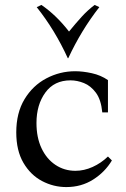

<svg xmlns="http://www.w3.org/2000/svg" viewBox="-20 -744 511 779"><path d="M249 15Q197 15 150.5 -9.5Q104 -34 75 -83.5Q46 -133 46 -207Q46 -286 79.5 -341.5Q113 -397 168 -426Q223 -455 285 -455Q316 -455 352.5 -447Q389 -439 418 -419V-288H395Q390 -340 369 -368Q348 -396 320.5 -407Q293 -418 266 -418Q200 -418 164 -368.5Q128 -319 128 -245Q128 -186 148.5 -142.5Q169 -99 205 -75Q241 -51 286 -51Q321 -51 355.5 -66.5Q390 -82 418 -109L434 -93Q406 -46 358 -15.5Q310 15 249 15ZM364 -724 383 -715Q310 -622 257 -508H255Q203 -622 129 -715L148 -724Q209 -682 260 -616Q286 -648 311 -675.5Q336 -703 364 -724Z"/></svg>

Font: Bona Nova
Style: Regular
Weight: 400
Designer: Mateusz Machalski
Foundry: Capitalics
Version: Version 4.001; ttfautohint (v1.8.3)